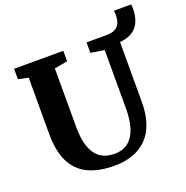

<svg xmlns="http://www.w3.org/2000/svg" viewBox="-151 -1003 1111 1149"><g transform="rotate(-20 405.0 -428.5)"><path d="M386 8Q284.5 8 217 -24.8Q149.5 -57.5 115.5 -126.5Q81.5 -195.5 81.5 -304.5V-663L17.5 -676.5V-743H331V-676.5L247.5 -661.5V-291Q247.5 -233.5 257.2 -190Q267 -146.5 287.2 -117.2Q307.5 -88 337.8 -73.5Q368 -59 409 -59Q464.5 -59 499 -87.8Q533.5 -116.5 549.5 -168Q565.5 -219.5 565.5 -288V-662.5L479 -676.5V-743H600Q647 -743 668 -758.5Q689 -774 694.5 -796.5Q700 -819 700 -840Q700 -849 699 -854.8Q698 -860.5 697 -865H807Q808 -860 808.8 -854.5Q809.5 -849 809.5 -843.5Q809.5 -800 799.5 -769.8Q789.5 -739.5 771.2 -720Q753 -700.5 727 -690Q701 -679.5 668 -676.5V-296.5Q668 -215 647.2 -157.2Q626.5 -99.5 588.2 -63Q550 -26.5 498.5 -9.2Q447 8 386 8Z"/></g></svg>

Font: Merriweather ExtraBold
Style: Regular
Weight: 800
Version: Version 2.100